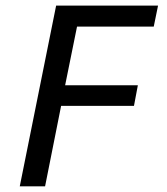

<svg xmlns="http://www.w3.org/2000/svg" viewBox="-20 -658 590 678"><path d="M522.9 -564H252L210 -356.9H466.8L453.1 -284.2H195.8L139.2 0H49.8L178.2 -638.2H538.1Z"/></svg>

Font: Code New Roman
Style: Italic
Weight: 400
Italic angle: -11°
Monospace: yes
Designer: Sam Radian
Foundry: Code New Roman
Version: Version 1.508 October 19, 2014